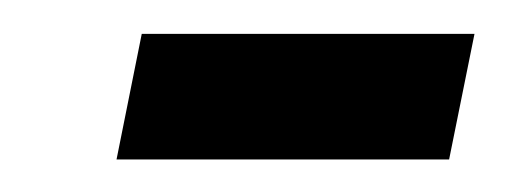

<svg xmlns="http://www.w3.org/2000/svg" viewBox="-20 -365 317 115"><path d="M249 -269.5H49.8L64.9 -344.7H264.2Z"/></svg>

Font: RobotoCondensed-Italic
Style: Italic
Weight: 400
Designer: Google
Version: Version 1.200311; 2013